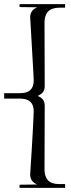

<svg xmlns="http://www.w3.org/2000/svg" viewBox="-30 -684 342 923"><path d="M-10 -210H58C85 -210 132 -210 132 -148C132 -146 131 -124 131 -122C127 -26 117 123 117 123C117 124 115 154 115 155C115 182 132 196 146 201V203L64 204V219H283V201H260C232 201 185 199 184 131L185 -176C185 -204 168 -216 154 -221V-225C168 -230 185 -242 185 -270L184 -576C185 -644 232 -647 260 -647H283V-664H64V-650L146 -649V-647C132 -642 115 -628 115 -601C115 -600 117 -570 117 -569L131 -324C131 -322 132 -300 132 -298C132 -236 85 -236 58 -236H-10Z"/></svg>

Font: FoglihtenDeH02
Style: Regular
Weight: 500
Designer: gluk (gluksza@wp.pl|www.glukfonts.pl)
Version: Version 0.68